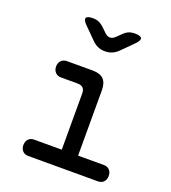

<svg xmlns="http://www.w3.org/2000/svg" viewBox="-142 -890 884 994"><g transform="rotate(20 300.0 -392.5)"><path d="M512 -90Q532 -90 543.5 -77.5Q555 -65 555 -45Q555 -25 543.5 -12.5Q532 0 512 0H128Q108 0 96.5 -12.5Q85 -25 85 -45Q85 -65 96.5 -77.5Q108 -90 128 -90H280V-400Q280 -420 270 -430Q260 -440 240 -440H149Q129 -440 117 -452.5Q105 -465 105 -485Q105 -505 117 -517.5Q129 -530 149 -530H290Q331 -530 350.5 -510.5Q370 -491 370 -450V-90ZM201 -785Q218 -785 232 -779Q246 -773 258 -762L286 -735Q300 -721 315 -721Q330 -721 344 -735L371 -761Q383 -773 397.5 -779Q412 -785 429 -785Q463 -785 468 -773Q473 -761 449 -737L387 -675Q372 -660 354 -652.5Q336 -645 315 -645Q294 -645 276.5 -652.5Q259 -660 244 -675L181 -738Q158 -761 163 -773Q168 -785 201 -785Z"/></g></svg>

Font: Maple Mono NF CN
Style: Regular
Weight: 400
Monospace: yes
Designer: subframe7536
Version: Version 7.000